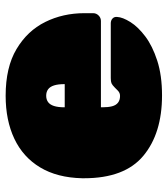

<svg xmlns="http://www.w3.org/2000/svg" viewBox="22 -592 580 663"><g transform="rotate(-90 311.5 -260.0)"><path d="M314 10Q183 10 105.5 -54.5Q28 -119 28 -259Q28 -261 28 -263Q28 -265 28 -266Q30 -352 65.5 -411Q101 -470 164.5 -500Q228 -530 313 -530Q411 -530 474 -492.5Q537 -455 567.5 -393.5Q598 -332 598 -258V-228Q598 -217 590 -209Q582 -201 571 -201H273Q273 -200 273 -199Q273 -198 273 -196Q273 -176 276.5 -162.5Q280 -149 289 -142Q298 -135 312 -135Q318 -135 322.5 -137Q327 -139 331.5 -143.5Q336 -148 341 -153Q350 -162 356 -164.5Q362 -167 374 -167H563Q573 -167 579.5 -161Q586 -155 585 -145Q584 -126 567.5 -99.5Q551 -73 518 -48Q485 -23 434 -6.5Q383 10 314 10ZM273 -326H353V-327Q353 -349 348.5 -363Q344 -377 335 -383.5Q326 -390 313 -390Q300 -390 291 -383.5Q282 -377 277.5 -363Q273 -349 273 -327Z"/></g></svg>

Font: Rubik Light Black
Style: Regular
Weight: 900
Version: Version 2.104